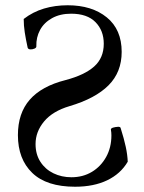

<svg xmlns="http://www.w3.org/2000/svg" viewBox="-20 -696 548 729"><path d="M265 13Q157 13 102.5 -39.5Q48 -92 48 -183Q48 -266 93 -317.5Q138 -369 229 -392Q301 -411 337.5 -443.5Q374 -476 374 -530Q374 -580 342.5 -612Q311 -644 250 -644Q208 -644 177.5 -627Q147 -610 132 -582Q117 -554 118 -521Q119 -515 111 -511.5Q103 -508 95 -508.5Q87 -509 85 -515Q78 -547 74 -573Q70 -599 70 -624Q105 -651 147 -663.5Q189 -676 237 -676Q329 -676 385.5 -630Q442 -584 442 -499Q442 -422 392 -372Q342 -322 244 -293Q180 -274 147.5 -235Q115 -196 115 -149Q115 -110 133.5 -81.5Q152 -53 183 -38Q214 -23 251 -23Q295 -23 329 -43.5Q363 -64 383 -100Q403 -136 403 -182Q403 -187 402.5 -193Q402 -199 401 -204Q401 -209 409.5 -211.5Q418 -214 427.5 -214.5Q437 -215 438 -210Q451 -169 457.5 -138.5Q464 -108 465 -82Q438 -36 387 -11.5Q336 13 265 13Z"/></svg>

Font: Junicode VF
Style: Regular
Weight: 400
Designer: Peter S. Baker
Version: Version 2.213